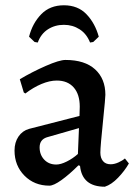

<svg xmlns="http://www.w3.org/2000/svg" viewBox="-20 -695 514 727"><path d="M283 -67 277 -69Q242 -34 212.5 -13Q183 8 167 8Q110 8 72.5 -30Q35 -68 35 -125Q35 -156 50 -178Q65 -200 90 -207L281 -256L282 -291Q282 -338 259 -364Q236 -390 195 -390Q168 -390 137 -377Q106 -364 76 -341L70 -345L55 -395Q102 -423 153.5 -445.5Q205 -468 228 -468Q301 -468 340 -432.5Q379 -397 379 -336Q379 -324 371 -246Q360 -140 360 -117Q360 -97 370 -85Q380 -73 399 -73Q413 -73 428.5 -80Q444 -87 453 -95L468 -76Q452 -48 427 -22Q402 4 377 12Q291 12 283 -67ZM275 -112 279 -210 157 -175Q130 -166 130 -137Q130 -109 147.5 -90.5Q165 -72 193 -72Q210 -72 233 -83.5Q256 -95 275 -112ZM123 -534 111 -536 90 -556Q103 -607 136 -641Q169 -675 222 -675Q275 -675 307.5 -641Q340 -607 354 -556L333 -536L321 -534Q308 -567 281.5 -584Q255 -601 222 -601Q188 -601 161.5 -584Q135 -567 123 -534Z"/></svg>

Font: Alegreya Medium
Style: Regular
Weight: 500
Designer: Juan Pablo del Peral
Foundry: Huerta Tipografica
Version: Version 2.007; ttfautohint (v1.6)